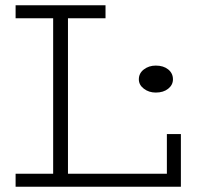

<svg xmlns="http://www.w3.org/2000/svg" viewBox="-20 -706 758 726"><path d="M39 0V-49H611V-199H664V0ZM181 -28V-657H237V-28ZM39 -637V-686H379V-637ZM569 -356Q543 -356 524 -370.5Q505 -385 505 -406Q505 -429 524 -443.5Q543 -458 569 -458Q598 -458 616 -443.5Q634 -429 634 -406Q634 -385 616 -370.5Q598 -356 569 -356Z"/></svg>

Font: BioRhyme ExtraBold Light
Style: Regular
Weight: 300
Version: Version 1.600;gftools[0.9.33]